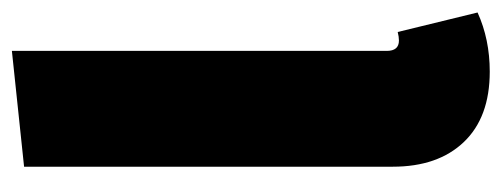

<svg xmlns="http://www.w3.org/2000/svg" viewBox="-274 -530 824 315"><g transform="rotate(-90 137.5 -372.0)"><path d="M22 -139V-744L212 -764V-149Q212 -129 229 -129Q235 -129 243 -131L275 0Q231 20 178 20Q103 20 62.5 -22.5Q22 -65 22 -139Z"/></g></svg>

Font: Fira Sans Extra Condensed Black
Style: Regular
Weight: 900
Width: 1
Designer: Carrois Corporate & Edenspiekermann AG
Foundry: Carrois Corporate GbR & Edenspiekermann AG
Version: Version 4.203